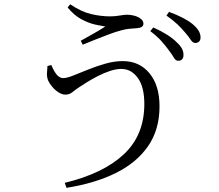

<svg xmlns="http://www.w3.org/2000/svg" viewBox="-20 -824 1040 911"><path d="M824.8 -535.7Q813.4 -535.7 804.5 -551.2Q795.6 -566.7 780.6 -586.1Q765.3 -607.1 745.3 -629.5Q725.3 -652 693 -676.3L707.3 -693.8Q745 -676.9 773 -659.1Q801 -641.3 818.9 -623Q837.1 -606 844.2 -591.4Q851.2 -576.7 850.5 -561.9Q850.5 -548.8 843.2 -541.9Q835.9 -534.9 824.8 -535.7ZM287.2 43.5Q469.8 -0.6 567.3 -91.7Q664.8 -182.7 664.8 -330.7Q664.8 -411.6 633.8 -454.3Q602.8 -496.9 555.8 -496.9Q530.9 -496.9 501.8 -487.3Q472.7 -477.7 444.6 -463.2Q416.5 -448.7 392.7 -434Q369 -419.2 354.8 -409.7Q338.6 -399.1 324 -387Q309.4 -375 290.5 -375Q274.6 -375 257.8 -385.8Q241 -396.6 228 -412.1Q214.9 -427.6 208.9 -440.9Q202.3 -457.4 202.7 -473.6Q203.1 -489.8 205.2 -510.5L223.2 -515.6Q231.9 -495.9 240.5 -481.7Q249.1 -467.5 259.2 -460.5Q269.4 -453.4 280.4 -453.4Q296.9 -453.4 327.6 -465.6Q358.3 -477.8 397.6 -493.7Q436.8 -509.7 479.8 -521.9Q522.7 -534.1 562.7 -534.1Q641.6 -534.1 689.2 -476.4Q736.9 -418.7 736.9 -319.5Q736.9 -209 682.6 -130.5Q628.4 -52.1 529.5 -3.1Q430.6 45.9 295.4 67.2ZM363.2 -630.7Q384.8 -642.7 406 -654.5Q427.2 -666.4 446.5 -677.7Q465.7 -689.1 479.7 -698.1Q463.4 -700.7 433 -707.1Q402.6 -713.6 367.2 -732.1Q331.9 -750.7 300.9 -788.5L312.9 -803.7Q365.9 -768 412.7 -757.1Q459.5 -746.3 502.7 -746.3Q524.4 -746.3 547.2 -750.2Q570 -754.2 582.4 -754.2Q600.9 -754.2 618.6 -749.2Q636.2 -744.2 648.4 -734.5Q660.6 -724.7 660.6 -711.2Q660.6 -701.5 651.9 -696.1Q643.1 -690.7 626.7 -690Q614.8 -689.2 595.3 -687.6Q575.7 -686 554.5 -679.8Q529.4 -673.4 496.2 -660.8Q462.9 -648.3 430.1 -635.3Q397.3 -622.3 372.6 -611.9ZM906.1 -620Q894.1 -620.8 884.8 -635.3Q875.5 -649.8 859.1 -668.8Q842.4 -689 822.7 -707.8Q803 -726.5 769.7 -750.3L782.2 -767.6Q820.1 -753.7 848.6 -738.7Q877.1 -723.8 895.1 -708.6Q914.9 -691.6 923.2 -676.9Q931.5 -662.2 931.5 -645.8Q931.5 -633.3 924.3 -626.6Q917 -620 906.1 -620Z"/></svg>

Font: Noto Serif HK ExtraLight
Style: Regular
Weight: 200
Designer: Ryoko NISHIZUKA 西塚涼子 (kana & ideographs); Frank Grießhammer (Latin, Greek & Cyrillic); Wenlong ZHANG 张文龙 (bopomofo); San
Foundry: Adobe
Version: Version 2.002-H1;hotconv 1.1.0;makeotfexe 2.6.0